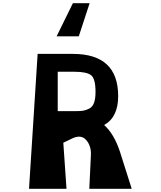

<svg xmlns="http://www.w3.org/2000/svg" viewBox="-20 -1188 1008 1204"><path d="M437 -1168H542L474 -960H335ZM633 -404Q696 -348 733 -234L806 -4H540L550 -215Q553 -273 520.5 -310Q488 -347 431 -319L377 -293L397 -4H162L216 -850H437Q721 -850 721 -585Q721 -453 633 -404ZM448 -738H342V-491H448Q482 -491 499.5 -493.5Q517 -496 538.5 -506.5Q560 -517 569.5 -543Q579 -569 579 -612Q579 -694 551.5 -716Q524 -738 448 -738Z"/></svg>

Font: OpenDyslexic
Style: Bold
Weight: 800
Designer: Abbie Gonzalez
Version: Version 0.920;hotconv 1.0.109;makeotfexe 2.5.65596